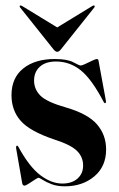

<svg xmlns="http://www.w3.org/2000/svg" viewBox="-20 -663 430 693"><path d="M205 -0.5Q239.5 -0.5 259.8 -18.5Q280 -36.5 280 -65.5Q280 -96.5 257.8 -118.5Q235.5 -140.5 176 -159.5Q88 -189 54.8 -226.8Q21.5 -264.5 21.5 -319.5Q21.5 -382 64 -416Q106.5 -450 177.5 -450Q223 -450 244.8 -438.2Q266.5 -426.5 271 -426.5Q276 -426.5 288.5 -432.5Q301 -438.5 313.2 -444.2Q325.5 -450 329.5 -450Q334.5 -450 335.5 -444.5L362 -300.5Q363.5 -292.5 360.5 -291Q357.5 -289.5 355 -293.5Q311.5 -377 271.8 -409Q232 -441 182 -441Q144.5 -441 123.8 -422.2Q103 -403.5 103 -372Q103 -340.5 126.2 -317.5Q149.5 -294.5 218.5 -275Q297.5 -252 330.2 -214Q363 -176 363 -123.5Q363 -62 320.2 -26.2Q277.5 9.5 214 9.5Q186.5 9.5 166.2 1.8Q146 -6 134 -13.8Q122 -21.5 119 -21.5Q116.5 -21.5 105.8 -14.5Q95 -7.5 83.8 -0.2Q72.5 7 68.5 7Q61.5 7 60 -2.5L38.5 -126Q37 -135 40.5 -137Q42 -138.5 45.5 -134.5Q85.5 -61 125.5 -30.8Q165.5 -0.5 205 -0.5ZM200 -485Q193 -476 186.5 -476Q180 -476 173 -485L53 -635.5Q49.5 -640 52 -642.5Q54.5 -644.5 59.5 -641.5L186.5 -564L313.5 -641.5Q319 -644.5 321 -642.5Q323.5 -640.5 320 -635.5Z"/></svg>

Font: Fraunces 144pt S000 SemiBold
Style: Regular
Weight: 600
Version: Version 1.000; ttfautohint (v1.8.3)